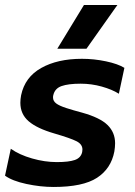

<svg xmlns="http://www.w3.org/2000/svg" viewBox="-20 -729 539 764"><path d="M314 -709H447L324 -535H208ZM0 -30 23 -137Q57 -113 107.5 -98.5Q158 -84 206 -84Q254 -84 278 -92.5Q302 -101 307 -124Q308 -128 308 -134Q308 -155 284.5 -167Q261 -179 196 -198Q127 -218 94 -246.5Q61 -275 61 -320Q61 -334 64 -350Q79 -422 144 -458.5Q209 -495 306 -495Q354 -495 401.5 -485Q449 -475 475 -459L453 -356Q426 -373 385 -384.5Q344 -396 301 -396Q252 -396 225 -386.5Q198 -377 192 -350Q191 -347 191 -341Q191 -327 203.5 -317.5Q216 -308 244 -299Q272 -290 306 -281Q378 -261 408 -231.5Q438 -202 438 -159Q438 -144 435 -126Q422 -58 366 -21.5Q310 15 193 15Q141 15 85 3Q29 -9 0 -30Z"/></svg>

Font: Prompt Medium
Style: Italic
Weight: 500
Italic angle: -12°
Designer: Katatrad Team
Foundry: CadsonDemak
Version: Version 1.001